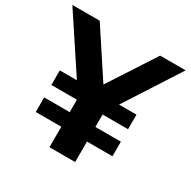

<svg xmlns="http://www.w3.org/2000/svg" viewBox="-184 -897 1047 1055"><g transform="rotate(30 339.5 -370.0)"><path d="M100.5 -130V-222.5H262.5V-301.5H100.5V-394H209L-19.5 -740H154L347 -446.5L537.5 -740H699.5L476.5 -394H587V-301.5H425.5V-222.5H587V-130H425.5V0H262.5V-130Z"/></g></svg>

Font: Encode Sans Semi Expanded
Style: Bold
Weight: 700
Width: 6
Designer: Multiple Designers
Foundry: Impallari Type
Version: Version 3.000; ttfautohint (v1.8.3) -l 8 -r 50 -G 200 -x 14 